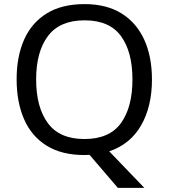

<svg xmlns="http://www.w3.org/2000/svg" viewBox="-20 -745 821 935"><path d="M720 -358Q720 -227 667.5 -135Q615 -43 512 -8L683 170H554L416 9Q410 9 403.5 9.5Q397 10 391 10Q280 10 206.5 -36Q133 -82 97 -165Q61 -248 61 -359Q61 -469 97 -551Q133 -633 206.5 -679Q280 -725 392 -725Q499 -725 572 -679.5Q645 -634 682.5 -551.5Q720 -469 720 -358ZM156 -358Q156 -223 213 -145.5Q270 -68 391 -68Q513 -68 569 -145.5Q625 -223 625 -358Q625 -493 569 -569.5Q513 -646 392 -646Q271 -646 213.5 -569.5Q156 -493 156 -358Z"/></svg>

Font: Noto Sans Tifinagh Adrar
Style: Regular
Weight: 400
Designer: JamraPatel
Foundry: JamraPatel LLC
Version: Version 2.006; ttfautohint (v1.8.4.7-5d5b)